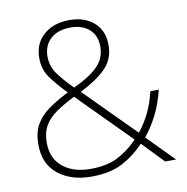

<svg xmlns="http://www.w3.org/2000/svg" viewBox="-82 -804 871 893"><g transform="rotate(-10 354.0 -357.5)"><path d="M304 -725Q375 -725 419 -686Q463 -647 463 -579Q463 -511 418 -467.5Q373 -424 298 -387L531 -153Q560 -188 582.5 -234Q605 -280 617 -334H657Q642 -272 616.5 -220.5Q591 -169 556 -126L680 0H628L531 -101Q485 -52 426.5 -21Q368 10 280 10Q183 10 122 -39Q61 -88 61 -180Q61 -235 82 -272.5Q103 -310 142.5 -338.5Q182 -367 238 -395Q190 -444 162.5 -483Q135 -522 135 -575Q135 -643 181.5 -684Q228 -725 304 -725ZM303 -690Q243 -690 208.5 -659Q174 -628 174 -575Q174 -531 199 -495Q224 -459 271 -412Q344 -445 384 -483.5Q424 -522 424 -579Q424 -631 391 -660.5Q358 -690 303 -690ZM263 -370Q211 -344 175 -319Q139 -294 120 -261.5Q101 -229 101 -181Q101 -107 150.5 -66.5Q200 -26 281 -26Q360 -26 411.5 -53Q463 -80 506 -125Z"/></g></svg>

Font: Noto Sans Thai Looped ExtLight
Style: Regular
Weight: 200
Designer: Sasikarn Vongin, Ben Mitchell
Foundry: The Fontpad Ltd
Version: Version 1.00